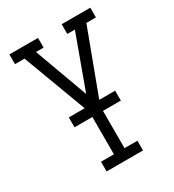

<svg xmlns="http://www.w3.org/2000/svg" viewBox="-178 -633 855 941"><g transform="rotate(-30 250.0 -162.5)"><path d="M147 205V150H220V-87L75 -475H21V-530H183V-475H140L250 -174L360 -475H317V-530H479V-475H425L280 -87V150H353V205ZM119 -61V-117H381V-61Z"/></g></svg>

Font: Iosevka Slab Light
Style: Regular
Weight: 300
Monospace: yes
Designer: Belleve Invis
Foundry: Belleve Invis
Version: Version 11.1.0; ttfautohint (v1.8.3)